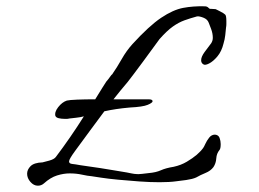

<svg xmlns="http://www.w3.org/2000/svg" viewBox="-20 -587 823 609"><path d="M100 2Q87 2 76.5 -10Q66 -22 66 -36Q66 -49 77 -60Q88 -71 115 -72Q120 -73 136 -77.5Q152 -82 157 -89Q179 -118 202.5 -152Q226 -186 246 -218Q236 -215 221 -213.5Q206 -212 199 -211Q196 -210 192.5 -210Q189 -210 185 -210Q175 -210 166.5 -212Q158 -214 156 -219V-218Q152 -231 164.5 -247Q177 -263 192 -268Q200 -270 225 -271Q250 -272 282 -272Q296 -295 305.5 -310Q315 -325 317 -328Q324 -336 329.5 -344Q335 -352 335 -350Q351 -373 366 -399.5Q381 -426 400 -447Q453 -505 491 -530.5Q529 -556 561 -562Q593 -568 629 -567Q637 -567 641 -562.5Q645 -558 648 -559L664 -558Q664 -558 677 -551.5Q690 -545 694 -541Q698 -538 698 -520Q698 -516 698 -510.5Q698 -505 697 -500Q696 -489 694.5 -475.5Q693 -462 689 -449Q683 -424 669.5 -408Q656 -392 643 -385.5Q630 -379 625 -383Q618 -387 618 -396Q618 -407 629 -422Q640 -437 650 -450Q655 -458 655 -467Q655 -481 649.5 -495.5Q644 -510 642 -515Q638 -526 625 -531Q612 -536 605 -535Q583 -529 565 -522.5Q547 -516 528.5 -503Q510 -490 486 -463Q480 -455 465.5 -435Q451 -415 434 -392Q417 -369 403 -350.5Q389 -332 385 -327Q373 -313 362 -299.5Q351 -286 340 -272H451Q464 -272 464 -266Q464 -261 448.5 -254.5Q433 -248 392 -246Q369 -244 349 -241Q329 -238 311 -234Q289 -205 266.5 -174Q244 -143 218 -108Q199 -82 199 -75Q199 -68 209 -67Q219 -66 235 -63Q247 -61 266 -58.5Q285 -56 297 -54Q323 -50 340 -47Q357 -44 382 -40Q387 -39 397 -37Q407 -35 412 -35Q417 -34 430.5 -35.5Q444 -37 452 -38Q475 -40 490.5 -47Q506 -54 531 -58Q554 -63 572.5 -74Q591 -85 604 -96Q611 -103 614 -105.5Q617 -108 624 -117Q627 -121 631.5 -131Q636 -141 643.5 -150.5Q651 -160 662 -160Q673 -159 676.5 -149.5Q680 -140 680 -130Q680 -115 676 -111Q667 -100 666 -84.5Q665 -69 657 -57Q648 -45 632 -38.5Q616 -32 602 -24Q591 -19 570.5 -16Q550 -13 539 -12Q518 -9 486 -9Q456 -9 421.5 -11.5Q387 -14 355 -17Q323 -20 300.5 -23.5Q278 -27 271 -28Q258 -29 240 -33Q222 -37 201 -37Q182 -37 161 -30.5Q140 -24 119 -5Q111 2 100 2Z"/></svg>

Font: Vujahday Script
Style: Regular
Weight: 400
Designer: Robert E. Leuschke
Foundry: Robert E. Leuschke
Version: Version 1.010; ttfautohint (v1.8.3)